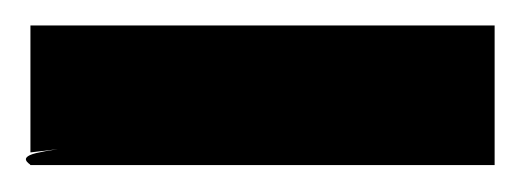

<svg xmlns="http://www.w3.org/2000/svg" viewBox="-34 -124 399 147"><path d="M-10.7 -7.3V-104.5H344.7V2.4H-10.7Q-10.7 2 -12.2 1Q-18.1 -3.9 -6.3 -6.8Q0 -8.3 10.3 -9.8Z"/></svg>

Font: Gandom
Style: Bold
Weight: 700
Foundry: DejaVu fonts team - Redesigned by Saber Rastikerdar - Based on Samim Font
Version: Version 0.3